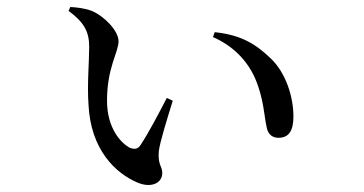

<svg xmlns="http://www.w3.org/2000/svg" viewBox="-20 -522 1040 549"><path d="M373 0C413 17 444 1 444 -27C444 -48 431 -49 434 -89C437 -115 457 -179 474 -234L457 -242C432 -194 405 -142 381 -106C373 -95 364 -95 352 -99C325 -113 286 -156 286 -234C286 -329 319 -373 319 -404C319 -434 278 -476 242 -491C224 -498 200 -501 181 -502L176 -491C222 -457 235 -430 235 -388C235 -343 229 -282 233 -224C239 -92 312 -26 373 0ZM776 -128C806 -128 819 -148 819 -189C819 -244 798 -314 753 -356C712 -395 671 -422 594 -430L589 -416C646 -391 686 -350 709 -299C735 -239 735 -189 743 -156C747 -136 761 -128 776 -128Z"/></svg>

Font: Source Han Serif SC Medium
Style: Regular
Weight: 500
Designer: Ryoko NISHIZUKA 西塚涼子 (kana & ideographs); Frank Grießhammer (Latin, Greek & Cyrillic); Wenlong ZHANG 张文龙 (bopomofo); San
Foundry: Adobe
Version: Version 2.003;hotconv 1.1.1;makeotfexe 2.6.0